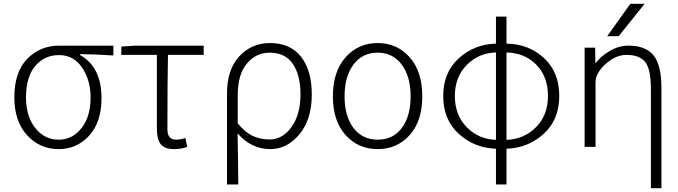

<svg xmlns="http://www.w3.org/2000/svg" viewBox="-20 -774 3578 1013"><path d="M289.1 12.7Q190.4 12.7 123 -60.5Q55.7 -133.8 55.7 -260.7Q55.7 -394.5 124 -463.9Q192.4 -533.2 292 -533.2H578.1V-481.4Q470.7 -488.3 401.4 -488.3V-484.4Q515.6 -420.9 515.6 -255.9Q515.6 -130.9 451.2 -59.1Q386.7 12.7 289.1 12.7ZM289.1 -37.1Q362.3 -37.1 410.2 -98.1Q458 -159.2 458 -258.8Q458 -351.6 413.1 -417.5Q368.2 -483.4 291 -483.4Q214.8 -483.4 166 -425.8Q117.2 -368.2 117.2 -260.7Q117.2 -160.2 166 -98.6Q214.8 -37.1 289.1 -37.1Z M898.4 12.7Q848.6 12.7 828.1 -13.2Q807.6 -39.1 807.6 -97.7V-484.4H620.1V-528.3L693.4 -533.2H1054.7V-484.4H866.2Q863.3 -350.6 863.3 -91.8Q863.3 -37.1 909.2 -37.1Q931.6 -37.1 958 -45.9L967.8 1Q936.5 12.7 898.4 12.7Z M1177.7 199.2V-281.2Q1177.7 -407.2 1242.7 -477.1Q1307.6 -546.9 1404.3 -546.9Q1511.7 -546.9 1568.4 -474.6Q1625 -402.3 1625 -275.4Q1625 -144.5 1560.1 -65.9Q1495.1 12.7 1406.2 12.7Q1305.7 12.7 1233.4 -70.3Q1236.3 66.4 1237.3 199.2ZM1401.4 -38.1Q1470.7 -38.1 1518.1 -104Q1565.4 -169.9 1565.4 -275.4Q1565.4 -377 1525.4 -436.5Q1485.4 -496.1 1402.3 -496.1Q1331.1 -496.1 1282.7 -439Q1234.4 -381.8 1234.4 -271.5V-123Q1274.4 -74.2 1314.9 -56.2Q1355.5 -38.1 1401.4 -38.1Z M1736.3 -265.6Q1736.3 -396.5 1803.2 -471.7Q1870.1 -546.9 1972.7 -546.9Q2075.2 -546.9 2141.6 -471.7Q2208 -396.5 2208 -265.6Q2208 -135.7 2141.6 -61.5Q2075.2 12.7 1972.7 12.7Q1870.1 12.7 1803.2 -61.5Q1736.3 -135.7 1736.3 -265.6ZM1972.7 -496.1Q1891.6 -496.1 1844.7 -433.1Q1797.9 -370.1 1797.9 -265.6Q1797.9 -161.1 1844.7 -99.1Q1891.6 -37.1 1972.7 -37.1Q2053.7 -37.1 2100.1 -99.1Q2146.5 -161.1 2146.5 -265.6Q2146.5 -370.1 2099.6 -433.1Q2052.7 -496.1 1972.7 -496.1Z M2652.3 -497.1V-36.1Q2744.1 -39.1 2807.6 -102.5Q2871.1 -166 2871.1 -267.6Q2871.1 -370.1 2809.6 -432.6Q2748 -495.1 2652.3 -497.1ZM2596.7 -36.1V-497.1Q2505.9 -495.1 2442.9 -431.6Q2379.9 -368.2 2379.9 -267.6Q2379.9 -166 2442.9 -102.5Q2505.9 -39.1 2596.7 -36.1ZM2652.3 -686.5V-543.9Q2769.5 -542 2850.1 -467.8Q2930.7 -393.6 2930.7 -267.6Q2930.7 -142.6 2848.6 -67.9Q2766.6 6.8 2652.3 10.7V199.2H2596.7V10.7Q2482.4 6.8 2400.4 -67.9Q2318.4 -142.6 2318.4 -267.6Q2318.4 -391.6 2400.4 -466.3Q2482.4 -541 2596.7 -543.9V-686.5Z M3305.7 -753.9H3380.9L3244.1 -583H3183.6ZM3294.9 -533.2Q3386.7 -533.2 3428.2 -481.9Q3469.7 -430.7 3469.7 -309.6V218.8H3414.1V-305.7Q3414.1 -410.2 3383.8 -447.3Q3353.5 -484.4 3285.2 -484.4Q3228.5 -484.4 3175.3 -436.5Q3122.1 -388.7 3122.1 -339.8V1H3064.5V-522.5H3120.1L3121.1 -439.5Q3151.4 -478.5 3195.3 -503.9Q3244.1 -533.2 3294.9 -533.2Z"/></svg>

Font: Gen Shin Gothic Light
Style: Regular
Weight: 200
Designer: [Source Han Sans]
Ryoko NISHIZUKA  (kana & ideographs); Paul D. Hunt (Latin, Greek & Cyrillic); Wenlong ZHANG  (bopomofo
Version: Version 1.002.20150607